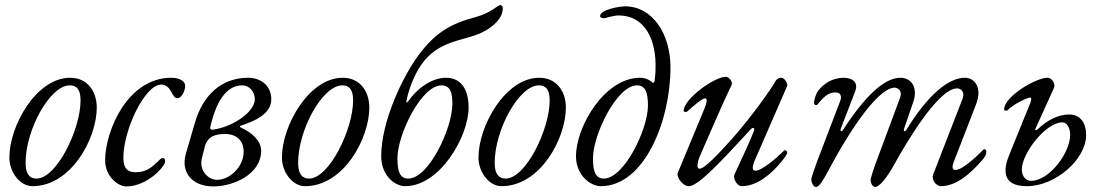

<svg xmlns="http://www.w3.org/2000/svg" viewBox="-20 -721 4348 758"><path d="M108 14C262 14 362 -176 362 -296C362 -362 324 -414 257 -414C123 -414 17 -224 17 -99C17 -41 59 14 108 14ZM124 -16C97 -16 81 -34 81 -78C81 -210 178 -384 255 -384C289 -384 298 -359 298 -324C298 -211 204 -16 124 -16Z M479 15C560 15 632 -63 632 -84C632 -91 630 -97 624 -97C616 -97 613 -93 604 -84C578 -60 558 -41 515 -41C486 -41 467 -54 467 -98C467 -208 552 -387 616 -387C638 -387 649 -372 657 -357C664 -344 670 -333 681 -333C695 -333 711 -360 711 -382C711 -399 692 -414 656 -414C486 -414 397 -210 395 -90C394 -28 443 15 479 15Z M822 15C902 15 1011 -33 1011 -126C1011 -165 974 -198 932 -217C925 -220 926 -223 931 -225C980 -241 1051 -269 1051 -329C1051 -385 1007 -414 960 -414C853 -414 781 -344 750 -238L714 -115C692 -39 740 15 822 15ZM820 -209C819 -209 819 -209 818 -209C812 -209 808 -213 810 -219L815 -239C834 -314 872 -384 935 -384C967 -384 986 -357 986 -329C986 -282 905 -221 820 -209ZM837 -11C801 -11 765 -49 777 -96L788 -140C799 -183 830 -192 869 -192C916 -192 942 -163 942 -123C942 -60 885 -11 837 -11Z M1184 14C1338 14 1438 -176 1438 -296C1438 -362 1400 -414 1333 -414C1199 -414 1093 -224 1093 -99C1093 -41 1135 14 1184 14ZM1200 -16C1173 -16 1157 -34 1157 -78C1157 -210 1254 -384 1331 -384C1365 -384 1374 -359 1374 -324C1374 -211 1280 -16 1200 -16Z M1579 14C1718 14 1830 -184 1830 -296C1830 -374 1796 -414 1741 -414C1679 -414 1622 -365 1593 -323C1589 -318 1587 -316 1586 -316C1584 -316 1584 -319 1585 -323C1590 -356 1612 -420 1642 -464C1711 -564 1810 -558 1881 -592C1928 -614 1965 -650 1965 -688C1965 -695 1961 -701 1956 -701C1944 -701 1919 -670 1859 -654C1757 -627 1698 -591 1633 -504C1571 -421 1485 -243 1485 -104C1485 -28 1539 14 1579 14ZM1592 -16C1558 -16 1549 -46 1549 -96C1549 -189 1643 -384 1723 -384C1757 -384 1766 -356 1766 -312C1766 -213 1672 -16 1592 -16Z M1960 14C2114 14 2214 -176 2214 -296C2214 -362 2176 -414 2109 -414C1975 -414 1869 -224 1869 -99C1869 -41 1911 14 1960 14ZM1976 -16C1949 -16 1933 -34 1933 -78C1933 -210 2030 -384 2107 -384C2141 -384 2150 -359 2150 -324C2150 -211 2056 -16 1976 -16Z M2352 14C2524 14 2627 -244 2627 -455C2627 -590 2554 -696 2448 -696C2429 -696 2349 -684 2349 -657C2349 -652 2358 -649 2363 -649C2373 -649 2398 -660 2423 -660C2525 -660 2572 -565 2568 -449C2568 -433 2566 -416 2564 -400C2563 -397 2561 -394 2558 -394C2557 -394 2556 -394 2555 -396C2553 -399 2533 -414 2507 -414C2367 -414 2254 -222 2254 -104C2254 -28 2312 14 2352 14ZM2364 -16C2330 -16 2321 -46 2321 -96C2321 -189 2415 -384 2495 -384C2529 -384 2538 -354 2538 -304C2538 -211 2444 -16 2364 -16Z M2699 14C2733 14 2805 -59 2944 -211C2947 -214 2950 -216 2953 -216C2957 -216 2960 -212 2956 -203C2946 -175 2908 -93 2880 -33C2872 -15 2891 14 2908 14C2971 14 3028 -37 3066 -84C3082 -103 3088 -114 3088 -119C3088 -124 3083 -128 3079 -128C3078 -128 3077 -128 3076 -127C3046 -97 2988 -47 2962 -47C2950 -47 2948 -60 2959 -86L3087 -380C3092 -391 3077 -414 3065 -414C3057 -414 3047 -411 3040 -398C3023 -367 2946 -259 2871 -174C2815 -112 2762 -55 2742 -55C2728 -55 2733 -82 2745 -109C2785 -199 2824 -294 2868 -385C2875 -399 2856 -418 2846 -418C2801 -418 2679 -331 2679 -283C2679 -280 2683 -279 2687 -279C2689 -279 2691 -279 2692 -280C2721 -306 2753 -333 2764 -333C2774 -333 2770 -314 2761 -292L2656 -39C2649 -22 2676 14 2699 14Z M3201 17C3217 17 3232 -14 3267 -78C3303 -145 3435 -375 3513 -375C3522 -374 3545 -365 3533 -334L3440 -84C3426 -46 3417 -16 3417 -10C3417 2 3425 17 3435 17C3451 17 3479 -14 3514 -78C3545 -134 3683 -376 3760 -372C3775 -371 3790 -357 3780 -331L3664 -32C3656 -9 3678 14 3694 14C3757 14 3812 -37 3856 -87C3870 -102 3874 -112 3874 -123C3874 -128 3870 -132 3866 -132C3865 -132 3864 -132 3863 -131C3853 -121 3784 -50 3752 -50C3740 -50 3736 -60 3747 -86L3833 -308C3860 -378 3826 -414 3789 -414C3724 -414 3642 -345 3558 -208C3556 -205 3554 -203 3552 -203C3549 -203 3547 -206 3549 -212L3585 -317C3607 -381 3573 -414 3535 -414C3470 -414 3393 -339 3308 -208C3306 -205 3304 -203 3302 -203C3299 -203 3297 -206 3299 -212L3356 -360C3372 -402 3337 -414 3310 -414C3265 -413 3234 -392 3211 -364C3202 -353 3193 -326 3194 -314C3195 -308 3198 -306 3201 -306C3204 -306 3207 -307 3209 -310C3241 -352 3261 -356 3281 -356C3297 -356 3304 -342 3298 -325L3206 -84C3192 -46 3183 -19 3183 -13C3183 -1 3191 17 3201 17Z M4034 14C4147 14 4268 -92 4268 -188C4268 -236 4245 -269 4201 -269C4158 -269 4115 -247 4077 -211C4074 -208 4071 -207 4069 -207C4067 -207 4066 -209 4068 -213L4141 -374C4148 -390 4133 -414 4116 -414C4069 -414 3944 -340 3944 -288C3944 -285 3948 -284 3952 -284C3954 -284 3956 -284 3957 -285C3985 -313 4037 -336 4048 -336C4052 -336 4052 -328 4049 -318L3967 -116C3940 -53 3933 14 4034 14ZM4050 -7C4027 -7 4014 -29 4014 -52C4014 -114 4107 -238 4175 -238C4190 -238 4205 -218 4205 -190C4205 -115 4121 -7 4050 -7Z"/></svg>

Font: EB Garamond
Style: Italic
Weight: 400
Italic angle: -17.2°
Designer: Georg Duffner and Octavio Pardo
Foundry: Georg Duffner
Version: Version 1.000;PS 001.000;hotconv 1.0.88;makeotf.lib2.5.64775